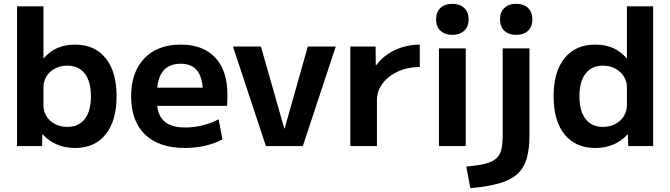

<svg xmlns="http://www.w3.org/2000/svg" viewBox="-20 -763 3502 1003"><path d="M372 10Q321 10 278 -8Q235 -26 203 -61H201L200 0H69V-730H207V-459H209Q239 -495 280.5 -512.5Q322 -530 372 -530Q475 -530 532 -459Q589 -388 589 -260Q589 -132 532 -61Q475 10 372 10ZM331 -100Q391 -100 423 -141.5Q455 -183 455 -260Q455 -337 423 -378.5Q391 -420 331 -420Q296 -420 267.5 -405Q239 -390 223 -364.5Q207 -339 207 -306V-214Q207 -181 223 -155.5Q239 -130 267.5 -115Q296 -100 331 -100Z M946 10Q811 10 738 -60Q665 -130 665 -260Q665 -386 734 -458Q803 -530 924 -530Q1041 -530 1104.5 -462Q1168 -394 1168 -269Q1168 -255 1167.5 -237Q1167 -219 1166 -210H742V-305H1059L1040 -276Q1040 -354 1011.5 -392Q983 -430 924 -430Q862 -430 831 -390.5Q800 -351 800 -273V-233Q800 -165 836.5 -131Q873 -97 947 -97Q993 -97 1039.5 -108.5Q1086 -120 1122 -140L1142 -35Q1104 -14 1053 -2Q1002 10 946 10Z M1369 0 1197 -520H1343L1465 -92H1467L1588 -520H1734L1562 0Z M1810 0V-520H1942L1943 -423H1946Q1972 -458 2007.5 -481.5Q2043 -505 2085.5 -517.5Q2128 -530 2173 -530V-413Q2111 -413 2060 -390Q2009 -367 1979 -327.5Q1949 -288 1949 -240V0Z M2273 0V-510H2413V0ZM2343 -581Q2304 -581 2281 -602.5Q2258 -624 2258 -662Q2258 -700 2281 -721.5Q2304 -743 2343 -743Q2382 -743 2405 -721.5Q2428 -700 2428 -662Q2428 -624 2405 -602.5Q2382 -581 2343 -581Z M2416 107Q2476 102 2514 92.5Q2552 83 2572 65Q2592 47 2599 17.5Q2606 -12 2606 -59V-510H2746V-59Q2746 15 2731.5 65Q2717 115 2682 146.5Q2647 178 2587 195Q2527 212 2437 220ZM2676 -581Q2637 -581 2614.5 -602.5Q2592 -624 2592 -662Q2592 -700 2614.5 -721.5Q2637 -743 2676 -743Q2716 -743 2738.5 -721.5Q2761 -700 2761 -662Q2761 -624 2738.5 -602.5Q2716 -581 2676 -581Z M3090 10Q2986 10 2929 -61Q2872 -132 2872 -260Q2872 -388 2929 -459Q2986 -530 3090 -530Q3141 -530 3181.5 -512.5Q3222 -495 3253 -459H3255V-730H3392V0H3262L3260 -61H3258Q3227 -26 3184 -8Q3141 10 3090 10ZM3130 -100Q3166 -100 3194 -115Q3222 -130 3238.5 -155.5Q3255 -181 3255 -214V-306Q3255 -339 3238.5 -364.5Q3222 -390 3194 -405Q3166 -420 3130 -420Q3071 -420 3039 -378.5Q3007 -337 3007 -260Q3007 -183 3039 -141.5Q3071 -100 3130 -100Z"/></svg>

Font: M PLUS 2
Style: Bold
Weight: 700
Designer: Coji Morishita
Foundry: UNDERFOREST DESIGN
Version: Version 1.001